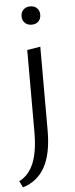

<svg xmlns="http://www.w3.org/2000/svg" viewBox="-64 -661 385 982"><g transform="rotate(-5 128.5 -170.5)"><path d="M96 11V-409L164 -420V11Q164 128 127 196.5Q90 265 13 289L-3 256Q47 231 71.5 171.5Q96 112 96 11ZM130 -536Q109 -536 95.5 -549Q82 -562 82 -583Q82 -604 95.5 -617Q109 -630 130 -630Q152 -630 165 -617Q178 -604 178 -583Q178 -562 165 -549Q152 -536 130 -536Z"/></g></svg>

Font: Ysabeau Office
Style: Regular
Weight: 400
Designer: Christian Thalmann (Catharsis Fonts)
Version: Version 2.001;gftools[0.9.30]; featfreeze: tnum,lnum,ss02